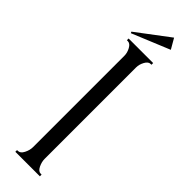

<svg xmlns="http://www.w3.org/2000/svg" viewBox="-274 -793 791 791"><g transform="rotate(45 121.5 -397.5)"><path d="M49 -650V-660H192V-650H187Q174 -650 164.5 -632.5Q155 -615 155 -598V-65Q155 -47 164 -28.5Q173 -10 187 -10H192V0H49V-10H54Q68 -10 77.5 -28.5Q87 -47 87 -65V-598Q87 -615 77.5 -632.5Q68 -650 54 -650ZM40 -682 37 -688 179 -795 205 -750Z"/></g></svg>

Font: Forum
Style: Regular
Weight: 400
Designer: Denis Masharov
Foundry: Denis Masharov
Version: Version 1.000